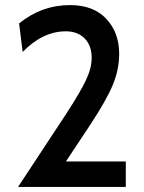

<svg xmlns="http://www.w3.org/2000/svg" viewBox="-20 -735 566 754"><path d="M240 -288Q294 -371 317 -419Q340 -467 340 -508Q340 -556 312.5 -584Q285 -612 238 -612Q148 -612 69 -531L55 -643Q144 -715 255 -715Q347 -715 397.5 -661Q448 -607 448 -524Q448 -461 422.5 -400.5Q397 -340 335 -246L239 -101H474V-1H51Z"/></svg>

Font: Cabin Medium
Style: Regular
Weight: 500
Designer: Pablo Impallari
Foundry: Pablo Impallari. http://www.impallari.com Igino Marini. http://www.ikern.com
Version: Version 2.001